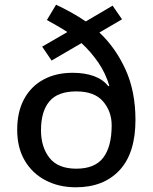

<svg xmlns="http://www.w3.org/2000/svg" viewBox="-20 -785 648 815"><path d="M218 -765Q250 -750 282.5 -732Q315 -714 344 -694L458 -761L498 -703L402 -647Q471 -582 513 -489.5Q555 -397 555 -276Q555 -135 487.5 -62.5Q420 10 302 10Q230 10 173.5 -19.5Q117 -49 85 -103.5Q53 -158 53 -234Q53 -310 82 -364Q111 -418 164 -447Q217 -476 288 -476Q340 -476 378.5 -462Q417 -448 440 -419L444 -421Q428 -475 397 -520Q366 -565 326 -602L199 -528L159 -587L266 -649Q246 -662 223.5 -675Q201 -688 179 -700ZM304 -397Q225 -397 189.5 -354.5Q154 -312 154 -232Q154 -161 190 -115Q226 -69 304 -69Q383 -69 418.5 -116Q454 -163 454 -253Q454 -312 417.5 -354.5Q381 -397 304 -397Z"/></svg>

Font: Noto Sans New Tai Lue Medium
Style: Regular
Weight: 500
Version: Version 2.003